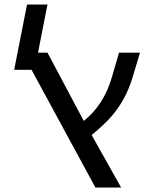

<svg xmlns="http://www.w3.org/2000/svg" viewBox="-20 -833 642 853"><path d="M120.1 -522.9H43L100.1 -813H190.9L148.9 -599.1H190.9L352.1 -295.9Q440.9 -365.7 477.1 -490.2L508.8 -599.1H602.1L569.8 -492.2Q554.2 -439.5 531 -396.7Q507.8 -354 476.8 -317.9Q445.8 -281.7 387.2 -232.9L518.1 0H403.8Z"/></svg>

Font: Liberation Mono
Style: Italic
Weight: 400
Italic angle: -12°
Monospace: yes
Designer: Steve Matteson
Foundry: Ascender Corporation
Version: Version 2.1.5